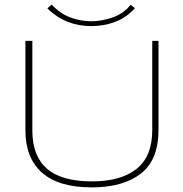

<svg xmlns="http://www.w3.org/2000/svg" viewBox="-20 -800 790 831"><path d="M377 11Q233 11 161.5 -53Q90 -117 90 -235V-623H120V-234Q120 -125 183 -70Q246 -15 378 -15Q503 -15 571 -69Q639 -123 639 -237V-623H666V-238Q666 -108 589.5 -48.5Q513 11 377 11ZM545 -779 564 -765Q529 -725 480 -706Q431 -687 375 -687Q322 -687 274.5 -705Q227 -723 185 -764L204 -780Q240 -741 284.5 -724.5Q329 -708 375 -708Q420 -708 467.5 -724.5Q515 -741 545 -779Z"/></svg>

Font: Inconsolata ExtraExpanded ExtraLight
Style: Regular
Weight: 200
Width: 8
Monospace: yes
Designer: Raph Levien, Cyreal, Brenton Simpson
Foundry: Raph Levien, Cyreal, Google
Version: Version 3.100; ttfautohint (v1.8.4.7-5d5b)